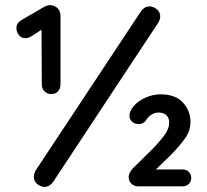

<svg xmlns="http://www.w3.org/2000/svg" viewBox="-20 -727 809 749"><path d="M216 -665V-398Q216 -381 206 -370.5Q196 -360 180 -360Q164 -360 153.5 -370.5Q143 -381 143 -398L142 -611L105 -587Q91 -578 79 -578Q63 -578 53.5 -590.5Q44 -603 44 -617Q44 -637 64 -649L152 -700Q165 -707 177 -707Q194 -706 205 -694.5Q216 -683 216 -665ZM112 -37Q112 -48 119 -62L530 -683Q544 -702 563 -702Q578 -702 591.5 -691Q605 -680 605 -663Q605 -651 597 -638L187 -17Q173 2 154 2Q139 2 125.5 -9Q112 -20 112 -37ZM726 -33Q726 -19 716.5 -9.5Q707 0 692 0H520Q503 0 492.5 -10.5Q482 -21 482 -37Q482 -52 498 -70L576 -147Q607 -179 623.5 -202.5Q640 -226 640 -249Q640 -267 629 -277.5Q618 -288 598 -288Q584 -288 570.5 -279.5Q557 -271 549 -257Q539 -243 522 -243Q505 -243 495 -252.5Q485 -262 485 -275Q485 -294 502.5 -314Q520 -334 548.5 -346.5Q577 -359 607 -359Q664 -359 693.5 -327Q723 -295 723 -251Q723 -218 703.5 -189.5Q684 -161 646 -122L588 -66H692Q707 -66 716.5 -56.5Q726 -47 726 -33Z"/></svg>

Font: Quicksand Medium
Style: Regular
Weight: 500
Designer: Andrew Paglinawan
Foundry: Andrew Paglinawan
Version: Version 3.000